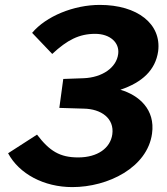

<svg xmlns="http://www.w3.org/2000/svg" viewBox="-20 -753 683 783"><path d="M111 -619 193 -533C254 -590 303 -615 368 -615C429 -615 468 -579 462 -533C455 -477 397 -437 321 -434L238 -431L222 -313L321 -310C393 -309 447 -270 438 -205C430 -149 378 -111 299 -111C224 -111 182 -137 131 -204L13 -128C58 -44 159 10 275 10C421 10 581 -70 600 -208C614 -307 546 -365 471 -387C560 -417 614 -467 625 -544C639 -655 541 -733 387 -733C281 -733 168 -687 111 -619Z"/></svg>

Font: United Sans
Style: Bold Italic
Weight: 700
Italic angle: -8°
Designer: Pablo Impallari, Rodrigo Fuenzalida (Modified by Dan O. Williams)
Version: Version 1.000;PS 001.000;hotconv 1.0.88;makeotf.lib2.5.64775